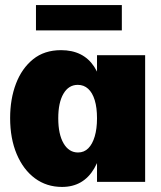

<svg xmlns="http://www.w3.org/2000/svg" viewBox="-20 -718 636 758"><path d="M225 20Q164 20 118 -14Q72 -48 46 -109.5Q20 -171 20 -252Q20 -327 43 -387.5Q66 -448 110.5 -484Q155 -520 221 -520Q309 -520 352 -454.5Q395 -389 395 -258Q395 -126 352 -53Q309 20 225 20ZM288 -116Q312 -116 328.5 -132.5Q345 -149 354 -179.5Q363 -210 363 -251Q363 -293 354 -322.5Q345 -352 328 -367.5Q311 -383 287 -383Q251 -383 230.5 -348Q210 -313 210 -251Q210 -188 231 -152Q252 -116 288 -116ZM363 0V-500H553V0ZM122 -698H461V-598H122Z"/></svg>

Font: Moderustic ExtraBold
Style: Regular
Weight: 800
Designer: Tural Alisoy
Foundry: TAFT Foundry
Version: Version 2.120